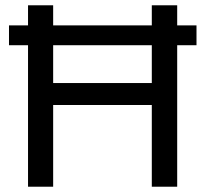

<svg xmlns="http://www.w3.org/2000/svg" viewBox="-20 -706 776 726"><path d="M86 0V-686H181V-392H554V-686H650V0H554V-309H181V0ZM14 -535V-610H723V-535Z"/></svg>

Font: Archivo SemiBold
Style: Regular
Weight: 400
Version: Version 2.001